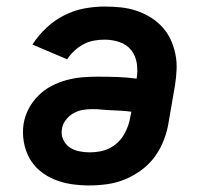

<svg xmlns="http://www.w3.org/2000/svg" viewBox="-20 -558 640 586"><path d="M253 8Q225 8 198 4Q171 0 146.5 -10Q122 -20 102 -36.5Q82 -53 69.5 -76Q57 -99 52.5 -126Q48 -153 52 -180Q56 -204 67.5 -226Q79 -248 97 -266Q115 -284 137 -295.5Q159 -307 183 -313.5Q207 -320 230.5 -322Q254 -324 277 -324Q307 -324 337.5 -323Q368 -322 397 -318Q401 -341 397.5 -364.5Q394 -388 380.5 -405Q367 -422 345 -429.5Q323 -437 299 -437Q283 -437 266.5 -434Q250 -431 235 -423Q220 -415 207 -403Q194 -391 185 -377L79 -422Q97 -450 121.5 -473Q146 -496 175.5 -511Q205 -526 236.5 -532Q268 -538 299 -538Q324 -538 348.5 -535.5Q373 -533 395.5 -525.5Q418 -518 438 -506Q458 -494 474 -477Q490 -460 500 -439Q510 -418 515 -394.5Q520 -371 519 -346.5Q518 -322 514 -297L495 -187Q491 -160 481 -133Q471 -106 454 -82Q437 -58 413 -40Q389 -22 362.5 -11Q336 0 308 4Q280 8 253 8ZM253 -93Q268 -93 283 -95.5Q298 -98 312 -104.5Q326 -111 338 -122Q350 -133 358 -146.5Q366 -160 371 -174.5Q376 -189 378 -203L381 -217Q366 -219 351 -220Q336 -221 321 -221.5Q306 -222 291.5 -223.5Q277 -225 262 -225Q247 -225 232.5 -222.5Q218 -220 204.5 -212.5Q191 -205 181 -192Q171 -179 169 -164Q166 -148 172.5 -133Q179 -118 191.5 -109Q204 -100 220.5 -96.5Q237 -93 253 -93Z"/></svg>

Font: Iosevka Slab Extended
Style: Bold Italic
Weight: 700
Width: 7
Italic angle: -9°
Monospace: yes
Designer: Belleve Invis
Foundry: Belleve Invis
Version: Version 11.1.0; ttfautohint (v1.8.3)